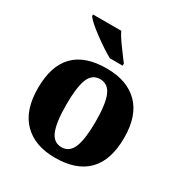

<svg xmlns="http://www.w3.org/2000/svg" viewBox="-179 -898 987 1041"><g transform="rotate(30 314.0 -378.0)"><path d="M44 -271Q44 -550 315 -550Q443 -550 513.5 -479.5Q584 -409 584 -271Q584 -131 515 -60.5Q446 10 312 10Q185 10 114.5 -61.5Q44 -133 44 -271ZM406 -271Q406 -379 384.5 -430.5Q363 -482 313 -482Q263 -482 242.5 -431Q222 -380 222 -271Q222 -162 243 -109.5Q264 -57 314 -57Q364 -57 385 -109.5Q406 -162 406 -271ZM103 -756V-766H280Q292 -740 315 -708Q338 -676 357 -651Q376 -626 381 -619V-606H301Q250 -634 185.5 -682Q121 -730 103 -756Z"/></g></svg>

Font: Noto Serif ExtraBold
Style: Regular
Weight: 800
Designer: Monotype Design Team
Foundry: Monotype Imaging Inc.
Version: Version 1.001